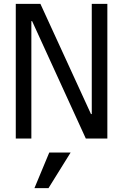

<svg xmlns="http://www.w3.org/2000/svg" viewBox="-20 -720 640 998"><path d="M457 -127H453L190 -700H62V0H143V-610H147L426 0H538V-700H457ZM347 73H236L159 258H232Z"/></svg>

Font: CommitMono
Style: 400Regular
Weight: 400
Monospace: yes
Designer: Eigil Nikolajsen
Foundry: Eigil Nikolajsen
Version: Version 1.143